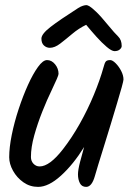

<svg xmlns="http://www.w3.org/2000/svg" viewBox="-20 -726 521 751"><path d="M129 5Q97 5 71.5 -13Q46 -31 31 -58Q16 -85 16 -111Q16 -149 26 -198.5Q36 -248 53 -299.5Q70 -351 89.5 -394Q109 -437 128.5 -464Q148 -491 164 -491Q182 -491 195.5 -474.5Q209 -458 209 -437Q209 -429 182 -373Q164 -336 145.5 -289.5Q127 -243 114 -196.5Q101 -150 101 -112Q101 -96 111 -85.5Q121 -75 135 -75Q174 -75 226 -142Q261 -187 292 -242Q323 -297 347 -355Q371 -413 385 -463Q389 -479 393.5 -485Q398 -491 411 -491Q420 -491 432.5 -478.5Q445 -466 454 -448.5Q463 -431 463 -415Q463 -410 456 -384.5Q449 -359 437.5 -321Q426 -283 413 -239.5Q400 -196 387 -155Q374 -114 364.5 -82.5Q355 -51 351 -37Q339 5 317 5Q300 5 292.5 -9.5Q285 -24 285 -44Q285 -61 293 -92Q301 -123 309 -151Q267 -83 218.5 -39Q170 5 129 5ZM428 -526Q417 -526 397.5 -542.5Q378 -559 356.5 -583Q335 -607 317 -629Q288 -615 262.5 -593.5Q237 -572 215.5 -555.5Q194 -539 175 -539Q162 -539 152 -548Q142 -557 142 -575Q142 -593 177.5 -620.5Q213 -648 285 -694Q296 -701 304.5 -703.5Q313 -706 318 -706Q322 -706 330 -701.5Q338 -697 356 -680Q374 -663 405 -625Q428 -597 442 -583.5Q456 -570 456 -546Q456 -539 448.5 -532.5Q441 -526 428 -526Z"/></svg>

Font: Solitreo
Style: Regular
Weight: 400
Designer: Nathan Gross, Bryan Kirschen, Binghamton University
Foundry: Eli Heuer
Version: Version 1.100; ttfautohint (v1.8.4.7-5d5b)